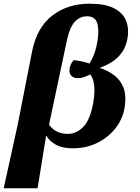

<svg xmlns="http://www.w3.org/2000/svg" viewBox="-73 -788 757 1037"><path d="M-53 229 22 -112 100 -509Q126 -640 209.5 -704Q293 -768 410 -768Q494 -768 541.5 -744Q589 -720 606.5 -679.5Q624 -639 617 -590Q610 -540 587 -507Q564 -474 532.5 -454Q501 -434 468 -423L467 -421Q507 -408 541 -383.5Q575 -359 592.5 -318Q610 -277 601 -213Q592 -150 553.5 -99Q515 -48 454.5 -17.5Q394 13 320 13Q263 13 227 -7.5Q191 -28 178 -55H176L130 229ZM294 -65Q340 -65 377.5 -103.5Q415 -142 431 -236Q440 -290 435.5 -327Q431 -364 415 -386Q399 -378 381.5 -372Q364 -366 353 -366Q328 -364 313.5 -377.5Q299 -391 303 -417Q304 -426 309 -438.5Q314 -451 325 -463Q341 -462 363.5 -457.5Q386 -453 410 -445Q426 -469 437.5 -501.5Q449 -534 455 -576Q463 -637 450 -668.5Q437 -700 397 -700Q359 -700 331.5 -671Q304 -642 289 -573L192 -115Q205 -94 230.5 -79.5Q256 -65 294 -65Z"/></svg>

Font: Noto Serif ExtraBold
Style: Italic
Weight: 800
Italic angle: -12°
Designer: Monotype Design Team
Foundry: Monotype Imaging Inc.
Version: Version 2.013